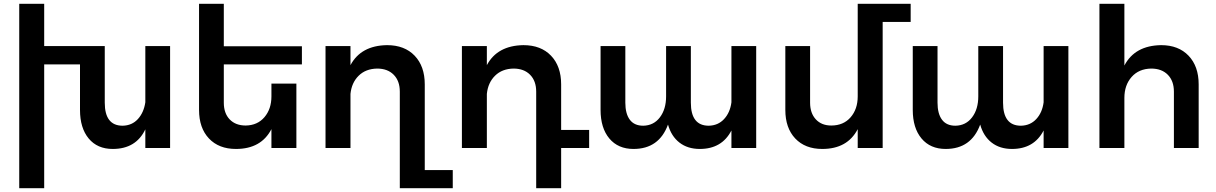

<svg xmlns="http://www.w3.org/2000/svg" viewBox="-20 -777 6384 1008"><path d="M873 -535V0H743V-98Q694 5 572 5Q491 5 445.5 -50Q400 -105 400 -200V-439H212V211H81V-757H212V-535H530V-238Q530 -117 624 -117Q673 -118 704 -152Q735 -186 743 -240V-535Z M1155 -439V-238Q1155 -182 1186 -150Q1217 -118 1270 -118Q1332 -119 1368.5 -162Q1405 -205 1405 -271V-338H1536V0H1405V-99Q1351 5 1219 5Q1129 5 1077 -50Q1025 -105 1025 -200V-757H1155V-534H1565V-439Z M2357 116V211H2079V-296Q2079 -352 2047 -384.5Q2015 -417 1960 -417Q1900 -416 1863 -379.5Q1826 -343 1820 -284V0H1689V-535H1820V-435Q1875 -538 2012 -540Q2104 -540 2157 -484.5Q2210 -429 2210 -334V116Z M3073 0H2926V211H2795V-296Q2795 -352 2763 -384.5Q2731 -417 2676 -417Q2616 -416 2579 -379.5Q2542 -343 2536 -284V0H2405V-535H2536V-435Q2591 -538 2728 -540Q2820 -540 2873 -484.5Q2926 -429 2926 -334V-95H3073Z M3950 -535V0H3820V-92Q3770 5 3654 5Q3590 5 3547 -28.5Q3504 -62 3487 -123Q3440 5 3306 5Q3225 5 3179 -50Q3133 -105 3133 -200V-535H3263V-238Q3263 -180 3286.5 -148.5Q3310 -117 3357 -117Q3412 -118 3444.5 -161Q3477 -204 3477 -271V-535H3607V-238Q3607 -117 3701 -117Q3750 -118 3781.5 -152Q3813 -186 3820 -240V-535Z M4761 -662H4614V0H4483V-99Q4429 5 4297 5Q4207 5 4155 -50Q4103 -105 4103 -200V-535H4233V-238Q4233 -183 4263 -150.5Q4293 -118 4344 -118Q4408 -118 4445.5 -161Q4483 -204 4483 -271V-757H4761Z M5589 -535V0H5459V-92Q5409 5 5293 5Q5229 5 5186 -28.5Q5143 -62 5126 -123Q5079 5 4945 5Q4864 5 4818 -50Q4772 -105 4772 -200V-535H4902V-238Q4902 -180 4925.5 -148.5Q4949 -117 4996 -117Q5051 -118 5083.5 -161Q5116 -204 5116 -271V-535H5246V-238Q5246 -117 5340 -117Q5389 -118 5420.5 -152Q5452 -186 5459 -240V-535Z M6273 -334V0H6143V-296Q6143 -352 6111 -384.5Q6079 -417 6024 -417Q5959 -416 5921 -373Q5883 -330 5883 -263V0H5752V-757H5883V-433Q5938 -538 6076 -540Q6167 -540 6220 -484.5Q6273 -429 6273 -334Z"/></svg>

Font: Montserrat arm2 Medium
Style: Regular
Weight: 500
Designer: Julieta Ulanovsky
Foundry: Julieta Ulanovsky
Version: Version 6.000